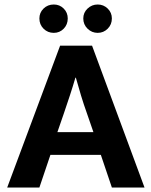

<svg xmlns="http://www.w3.org/2000/svg" viewBox="-20 -833 673 853"><path d="M155 -751Q155 -777 173.5 -795Q192 -813 219 -813Q245 -813 263 -795Q281 -777 281 -751Q281 -724 263 -705.5Q245 -687 219 -687Q192 -687 173.5 -705.5Q155 -724 155 -751ZM350 -751Q350 -777 369 -795Q388 -813 414 -813Q440 -813 458.5 -795Q477 -777 477 -751Q477 -724 458.5 -705.5Q440 -687 414 -687Q388 -687 369 -705.5Q350 -724 350 -751ZM235 -246H395L366 -330Q352 -369 340 -408.5Q328 -448 317 -488H315Q304 -450 291 -410.5Q278 -371 264 -330ZM247 -630H389L622 0H477L428 -145H204L155 0H12Z"/></svg>

Font: Mukta Malar
Style: Bold
Weight: 700
Designer: Aadarsh Rajan, Girish Dalvi, Yashodeep Gholap
Foundry: Ek Type
Version: Version 2.538;PS 1.000;hotconv 16.6.51;makeotf.lib2.5.65220;